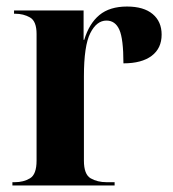

<svg xmlns="http://www.w3.org/2000/svg" viewBox="-20 -568 529 588"><path d="M18 0V-10H25Q52 -10 72 -22Q92 -34 92 -76V-464Q92 -503 72 -514.5Q52 -526 26 -526H23V-536H236V-446H238Q253 -496 284.5 -522Q316 -548 369 -548Q420 -548 447.5 -525Q475 -502 475 -462Q475 -420 444.5 -397Q414 -374 358 -374Q358 -449 345.5 -477Q333 -505 306 -505Q276 -505 256.5 -466.5Q237 -428 237 -334V-76Q237 -34 257.5 -22Q278 -10 307 -10H331V0Z"/></svg>

Font: Noto Serif Display SemiCondensed
Style: Bold
Weight: 700
Width: 4
Designer: Monotype Design Team
Foundry: Monotype Imaging Inc.
Version: Version 2.009